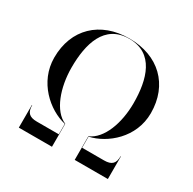

<svg xmlns="http://www.w3.org/2000/svg" viewBox="-165 -930 1107 1101"><g transform="rotate(30 388.0 -380.0)"><path d="M95.5 -150H93.5V0H313V-152C229 -187 183 -318.5 183 -450C183 -606.5 224 -758 388 -758C552 -758 593.5 -606.5 593.5 -450C593.5 -318.5 547.5 -191.5 463.5 -156.5V0H683V-150H681C681 -103 662.5 -81.5 611 -81.5H465.5V-155C576.5 -179.5 708 -287 708 -450C708 -638 581.5 -760 388 -760C194.5 -760 68.5 -638 68.5 -450C68.5 -288 198.5 -176.5 311 -150.5V-81.5H165.5C114 -81.5 95.5 -103 95.5 -150Z"/></g></svg>

Font: Bodoni* 96pt
Style: Regular
Weight: 400
Version: Version 2.3